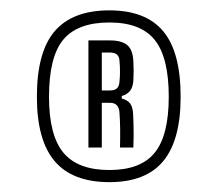

<svg xmlns="http://www.w3.org/2000/svg" viewBox="-20 -880 430 380"><path d="M196.5 -519.5Q123.5 -519.5 88.2 -561Q53 -602.5 53 -688.5Q53 -777 88.2 -818.2Q123.5 -859.5 196.5 -859.5Q268.5 -859.5 303 -818.2Q337.5 -777 337.5 -688.5Q337.5 -602.5 303 -561Q268.5 -519.5 196.5 -519.5ZM196.5 -543.5Q258.5 -543.5 286.2 -577.8Q314 -612 314 -688.5Q314 -766.5 286.2 -801Q258.5 -835.5 196.5 -835.5Q133.5 -835.5 105.2 -801.5Q77 -767.5 77 -688.5Q77 -612 105.5 -577.8Q134 -543.5 196.5 -543.5ZM155 -588V-800H198Q220.5 -800 231.8 -790.8Q243 -781.5 244 -758Q244.5 -748 244.5 -739.5Q244.5 -731 244 -722Q243.5 -708.5 237.8 -700.8Q232 -693 221 -690V-685Q232.5 -682 237.8 -674.8Q243 -667.5 243.5 -653.5Q244 -644 244.2 -634.5Q244.5 -625 244.5 -613.8Q244.5 -602.5 244 -588H217.5Q218 -607.5 217.8 -625.2Q217.5 -643 216.5 -656.5Q215.5 -676.5 198 -676.5H181.5V-588ZM181.5 -701H198Q206.5 -701 211.2 -705Q216 -709 216.5 -719Q217.5 -728.5 217.5 -738.5Q217.5 -748.5 216.5 -759.5Q216 -776 198 -776H181.5Z"/></svg>

Font: Big Shoulders Display Thin
Style: Regular
Weight: 400
Version: Version 2.002